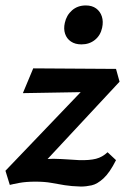

<svg xmlns="http://www.w3.org/2000/svg" viewBox="-20 -674 467 705"><path d="M277 11Q242 10 217.5 6Q193 2 168.5 -2.5Q144 -7 110 -7Q76 -7 51.5 -2.5Q27 2 16 5L0 -47L333 -395L355 -337L64 -332L102 -423L406 -421L419 -374L95 -26L32 -51Q56 -64 94.5 -77.5Q133 -91 176 -91Q189 -91 205.5 -90Q222 -89 239 -88Q256 -87 271 -86Q309 -85 332.5 -91Q356 -97 375 -115L406 -86Q383 -40 360 -19Q337 2 316.5 6.5Q296 11 277 11ZM279 -511Q256 -511 240.5 -521.5Q225 -532 219 -550Q213 -568 218 -590Q224 -618 244.5 -636Q265 -654 295 -654Q318 -654 333 -643Q348 -632 354 -613.5Q360 -595 355 -572Q349 -544 328.5 -527.5Q308 -511 279 -511Z"/></svg>

Font: Ysabeau
Style: Bold Italic
Weight: 700
Italic angle: -12°
Designer: Christian Thalmann (Catharsis Fonts)
Version: Version 2.002